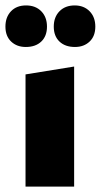

<svg xmlns="http://www.w3.org/2000/svg" viewBox="-36 -687 371 707"><path d="M58 0V-413L237 -442V0ZM59 -514Q26 -514 5 -534Q-16 -554 -16 -589Q-16 -624 4.5 -645.5Q25 -667 60 -667Q95 -667 116 -645.5Q137 -624 137 -589Q137 -554 116 -534Q95 -514 59 -514ZM240 -514Q204 -514 183 -534Q162 -554 162 -589Q162 -624 183 -645.5Q204 -667 239 -667Q273 -667 294 -645.5Q315 -624 315 -589Q315 -554 294 -534Q273 -514 240 -514Z"/></svg>

Font: Ysabeau Office Black
Style: Regular
Weight: 900
Designer: Christian Thalmann (Catharsis Fonts)
Version: Version 2.001;gftools[0.9.30]; featfreeze: tnum,lnum,ss02